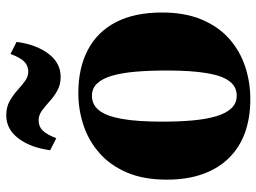

<svg xmlns="http://www.w3.org/2000/svg" viewBox="-123 -686 820 614"><g transform="rotate(-90 287.0 -379.0)"><path d="M19.5 -256Q19.5 -329.5 42.2 -382.8Q65 -436 104 -470.5Q143 -505 192.8 -521.8Q242.5 -538.5 296.5 -538.5Q376.5 -538.5 434.2 -508.2Q492 -478 523 -418.5Q554 -359 554 -270.5Q554 -197 531.2 -143.5Q508.5 -90 469.8 -55.8Q431 -21.5 381.2 -5Q331.5 11.5 276.5 11.5Q218 11.5 170.8 -5.2Q123.5 -22 89.8 -55.8Q56 -89.5 37.8 -139.5Q19.5 -189.5 19.5 -256ZM288.5 -32Q316.5 -32 334.2 -55.2Q352 -78.5 360.2 -128Q368.5 -177.5 368.5 -255Q368.5 -310 364.8 -354.5Q361 -399 352 -430.2Q343 -461.5 327.2 -478.2Q311.5 -495 288 -495Q259 -495 240.8 -471.8Q222.5 -448.5 213.8 -399.2Q205 -350 205 -271Q205 -216 209 -172Q213 -128 222.5 -96.8Q232 -65.5 248 -48.8Q264 -32 288.5 -32ZM113.5 -628.5Q122 -691.5 151.5 -730.2Q181 -769 225 -769Q251 -769 270 -758.5Q289 -748 304.5 -734Q320 -720 334.2 -709.5Q348.5 -699 364 -698.5Q384 -698.5 397 -711.5Q410 -724.5 421.5 -755.5L460 -736Q452 -674 422.5 -634.5Q393 -595 348 -595Q323 -595 304 -605.8Q285 -616.5 269.8 -630.5Q254.5 -644.5 240 -655Q225.5 -665.5 209.5 -665.5Q189.5 -665.5 176.8 -652.8Q164 -640 152 -609Z"/></g></svg>

Font: Merriweather 96pt Black
Style: Regular
Weight: 900
Version: Version 2.100